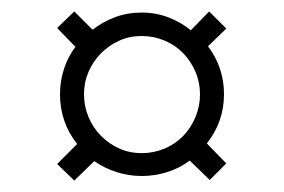

<svg xmlns="http://www.w3.org/2000/svg" viewBox="-20 -526 497 336"><path d="M85 -361Q85 -384 92 -405.5Q99 -427 112 -444L80 -477L110 -506L142 -474Q160 -488 181.5 -496Q203 -504 228 -504Q253 -504 275 -495.5Q297 -487 314 -473L346 -506L376 -476L344 -445Q372 -408 372 -361Q372 -313 342 -275L376 -240L347 -211L312 -245Q295 -232 273 -225Q251 -218 228 -218Q205 -218 183.5 -225Q162 -232 145 -244L110 -210L80 -239L115 -274Q85 -312 85 -361ZM127 -361Q127 -340 135 -321Q143 -302 157 -288Q171 -274 189 -266Q207 -258 228 -258Q249 -258 268 -266Q287 -274 300.5 -288Q314 -302 322 -321Q330 -340 330 -361Q330 -382 322 -400.5Q314 -419 300.5 -433Q287 -447 268 -455Q249 -463 228 -463Q207 -463 189 -455Q171 -447 157 -433Q143 -419 135 -400.5Q127 -382 127 -361Z"/></svg>

Font: Josefin Sans
Style: Regular
Weight: 400
Designer: Santiago Orozco
Foundry: Typemade
Version: Version 1.0